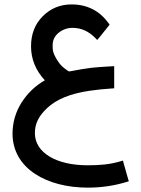

<svg xmlns="http://www.w3.org/2000/svg" viewBox="-20 -549 642 876"><path d="M37.1 60.1C37.1 221.2 195.3 307.1 380.4 307.1C442.4 307.1 502 298.3 558.6 280.8L567.9 277.8L564.9 269L543.5 193.4L541 183.6L531.2 186.5C480 201.7 436.5 205.1 379.4 205.1C237.3 205.1 139.2 147.9 139.2 58.6C139.2 13.2 157.7 -20.5 194.8 -55.7C236.8 -95.7 301.3 -122.1 388.2 -134.8C416 -139.2 450.7 -142.6 491.7 -145.5L501 -146V-155.3V-236.8V-247.1L490.7 -246.6C452.1 -244.6 420.9 -242.2 397 -239.7C372.6 -236.8 339.4 -231.4 296.9 -223.1C293.5 -223.1 286.1 -227.5 275.4 -236.3C264.2 -244.6 254.9 -254.4 247.1 -265.6C238.8 -277.3 232.4 -288.1 228.5 -297.4C220.2 -316.4 220.2 -323.2 220.2 -343.3C220.2 -366.2 229.5 -384.8 248 -399.9C266.6 -414.6 287.6 -421.9 311 -421.9C350.6 -421.9 385.3 -406.2 416 -374.5L423.3 -366.7L430.7 -375L475.6 -430.7L480 -436.5L475.6 -442.9C434.1 -500 377.9 -528.8 306.2 -528.8C254.4 -528.8 210.9 -510.7 175.3 -475.1C139.6 -439.5 121.6 -393.6 121.6 -337.9C121.6 -279.8 142.6 -228 184.6 -182.6C140.1 -157.2 105 -123 78.1 -80.6C51.3 -38.1 37.6 8.8 37.1 60.1Z"/></svg>

Font: Samim Medium
Style: Regular
Weight: 500
Foundry: DejaVu fonts team - Redesigned by Saber Rastikerdar
Version: Version 4.0.5